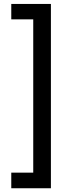

<svg xmlns="http://www.w3.org/2000/svg" viewBox="-20 -832 361 998"><path d="M38.6 146.5V65.4H152.8V-731.4H38.6V-811.5H244.6V146.5Z"/></svg>

Font: Reddit Sans SemiBold
Style: Regular
Weight: 600
Designer: Stephen Hutchings
Foundry: Reddit
Version: Version 1.013